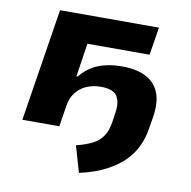

<svg xmlns="http://www.w3.org/2000/svg" viewBox="-78 -584 843 849"><g transform="rotate(10 343.5 -159.0)"><path d="M331 188 297 70Q341 59 370 44Q399 29 415 4.5Q431 -20 437 -56L444 -104Q451 -150 434 -177Q417 -204 361 -204Q325 -204 296 -191Q267 -178 248.5 -153.5Q230 -129 225 -95L210 0H44L124 -506H568L548 -381H269L246 -231H252Q285 -272 331 -290.5Q377 -309 436 -309Q501 -309 543.5 -288Q586 -267 604 -223.5Q622 -180 611 -111L602 -57Q596 -18 579 19.5Q562 57 531 88.5Q500 120 451 146Q402 172 331 188Z"/></g></svg>

Font: Nunito Sans 6pt ExtraBold
Style: Italic
Weight: 800
Italic angle: -9°
Version: Version 3.101;gftools[0.9.27]